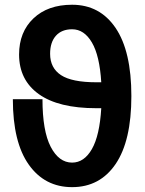

<svg xmlns="http://www.w3.org/2000/svg" viewBox="-20 -770 612 810"><path d="M407.2 -422.9Q400.4 -535.2 367.7 -590.8Q335 -646.5 284.2 -646.5Q240.2 -646.5 215.8 -619.1Q191.4 -591.8 191.4 -543Q191.4 -483.4 237.3 -453.1Q283.2 -422.9 386.7 -422.9ZM407.2 -313.5H386.7Q226.6 -313.5 143.6 -373Q60.5 -432.6 60.5 -540Q60.5 -634.8 121.1 -692.4Q181.6 -750 284.2 -750Q401.4 -750 467.8 -651.9Q534.2 -553.7 534.2 -364.7Q534.2 -175.8 467.8 -78.1Q401.4 19.5 284.2 19.5Q168.9 19.5 101.6 -75.2Q34.2 -169.9 34.2 -351.6H159.2Q159.2 -217.8 193.8 -150.9Q228.5 -84 284.2 -84Q335 -84 367.7 -141.1Q400.4 -198.2 407.2 -313.5Z"/></svg>

Font: Mgen+ 1c bold
Style: Bold
Weight: 700
Designer: [Source Han Sans]
Ryoko NISHIZUKA  (kana & ideographs); Paul D. Hunt (Latin, Greek & Cyrillic); Wenlong ZHANG  (bopomofo
Version: Version 1.059.20150602